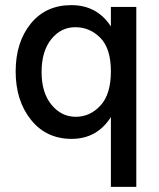

<svg xmlns="http://www.w3.org/2000/svg" viewBox="-20 -534 620 748"><path d="M511 194H412V-78Q358 7 259 7Q160 7 100.5 -67.5Q41 -142 41 -255.5Q41 -369 99.5 -441.5Q158 -514 258 -514Q358 -514 412 -431V-507H511ZM273.5 -428Q217 -428 179.5 -381Q142 -334 142 -253.5Q142 -173 180.5 -126Q219 -79 275 -79Q331 -79 371.5 -123Q412 -167 412 -256Q412 -345 371 -386.5Q330 -428 273.5 -428Z"/></svg>

Font: Hind Mysuru Medium
Style: Regular
Weight: 500
Designer: Manushi Parikh, Hitesh Malaviya
Foundry: Indian Type Foundry
Version: Version 0.703;PS 1.0;hotconv 1.0.86;makeotf.lib2.5.63406